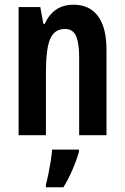

<svg xmlns="http://www.w3.org/2000/svg" viewBox="-20 -574 530 815"><path d="M292 -554Q360 -554 396 -505.5Q432 -457 432 -362V0H316V-331Q316 -390 303 -420.5Q290 -451 256 -451Q211 -451 193 -409Q175 -367 175 -268V0H59V-544H151L164 -473H170Q207 -554 292 -554ZM315 71Q304 109 286.5 149Q269 189 249 221H175V209Q180 191 185.5 164Q191 137 195.5 109Q200 81 201 61H315Z"/></svg>

Font: Noto Sans Bengali ExtraCondensed SemiBold
Style: Regular
Weight: 600
Width: 2
Designer: Joana Ranito - Universal Thirst; Jelle Bosma - Monotype Design Team
Foundry: Universal Thirst ehf.
Version: Version 3.000; ttfautohint (v1.8.4.7-5d5b)